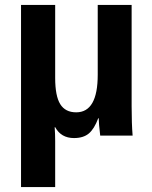

<svg xmlns="http://www.w3.org/2000/svg" viewBox="-20 -548 616 776"><path d="M516 0H385Q379 -50 379 -70H377Q361 -27 339 -8.5Q317 10 279 10Q227 10 203 -34H201Q203 -6 203 22V208H65V-528H203V-233Q203 -160 223.5 -127Q244 -94 288 -94Q375 -94 375 -246V-528H512V-118Q512 -49 516 0Z"/></svg>

Font: Libra Sans
Style: Bold
Weight: 700
Foundry: Context Ltd
Version: Version 1.000